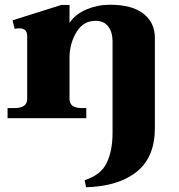

<svg xmlns="http://www.w3.org/2000/svg" viewBox="-20 -500 755 812"><path d="M635 -340V42Q635 165 558 226.5Q481 288 344 292L338 262Q407 240 431.5 188.5Q456 137 456 62V-326Q456 -363 438 -387.5Q420 -412 384 -412Q333 -412 304.5 -366Q276 -320 274 -262V-82Q274 -43 325 -43H345V0H12V-43H42Q95 -43 95 -82V-348Q95 -380 62 -380Q49 -380 42 -378L33 -414L239 -479H274V-403Q298 -440 345.5 -460Q393 -480 444 -480Q539 -480 587 -442Q635 -404 635 -340Z"/></svg>

Font: Taviraj
Style: Bold
Weight: 700
Designer: Katatrad Team
Foundry: CadsonDemak
Version: Version 1.001